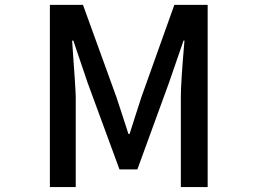

<svg xmlns="http://www.w3.org/2000/svg" viewBox="-20 -756 1040 776"><path d="M181.6 0V-736.3H315.4L450.2 -364.3Q459 -337.9 475.6 -287.1Q492.2 -236.3 499 -214.8H503.9Q511.7 -238.3 527.3 -288.6Q543 -338.9 551.8 -364.3L684.6 -736.3H819.3V0H710.9V-364.3Q710.9 -423.8 725.6 -591.8H721.7L663.1 -421.9L535.2 -71.3H462.9L334 -421.9L276.4 -591.8H271.5Q286.1 -389.6 286.1 -364.3V0Z"/></svg>

Font: Gen Shin Gothic Monospace Medium
Style: Regular
Weight: 500
Designer: [Source Han Sans]
Ryoko NISHIZUKA  (kana & ideographs); Paul D. Hunt (Latin, Greek & Cyrillic); Wenlong ZHANG  (bopomofo
Version: Version 1.002.20150607